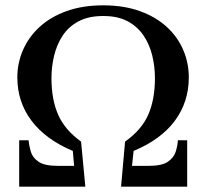

<svg xmlns="http://www.w3.org/2000/svg" viewBox="-20 -700 774 720"><path d="M52 0V-174H87Q89 -154 95.5 -131.5Q102 -109 124.5 -93.5Q147 -78 197 -78H258L253 -134Q151 -177 98 -247.5Q45 -318 45 -410Q45 -464 66.5 -513Q88 -562 129 -599.5Q170 -637 230 -658.5Q290 -680 367 -680Q444 -680 504 -658.5Q564 -637 605 -599.5Q646 -562 667 -513Q688 -464 688 -410Q688 -318 636 -247.5Q584 -177 481 -134L475 -78H537Q587 -78 609.5 -93.5Q632 -109 639 -131.5Q646 -154 647 -174H682V0H434L449 -169Q511 -213 536 -270Q561 -327 561 -407Q561 -450 551 -491.5Q541 -533 518.5 -566.5Q496 -600 459 -620Q422 -640 367 -640Q312 -640 274.5 -620Q237 -600 215 -566.5Q193 -533 183 -491.5Q173 -450 173 -407Q173 -327 198 -270Q223 -213 284 -169L300 0Z"/></svg>

Font: Brygada 1918 SemiBold
Style: Regular
Weight: 600
Designer: Mateusz Machalski | Borys Kosmynka | Przemek Hoffer
Foundry: NIEPODLEGLA 2018
Version: Version 3.006